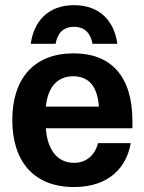

<svg xmlns="http://www.w3.org/2000/svg" viewBox="-20 -722 565 754"><path d="M198.3 -550C205 -587.5 225 -616.7 270.8 -616.7C315.8 -616.7 336.7 -587.5 343.3 -550H440.8C429.2 -635.8 375 -701.7 270.8 -701.7C166.7 -701.7 112.5 -635.8 100.8 -550ZM270.8 12.5C410.8 12.5 478.3 -68.3 493.3 -160H365C355 -118.3 323.3 -82.5 270.8 -82.5C205 -82.5 165.8 -134.2 160 -218.3H500V-246.7C500 -420.8 417.5 -512.5 269.2 -512.5C113.3 -512.5 28.3 -413.3 28.3 -250.8C28.3 -88.3 112.5 12.5 270.8 12.5ZM160 -303.3C168.3 -383.3 207.5 -422.5 268.3 -422.5C330.8 -422.5 363.3 -379.2 368.3 -303.3Z"/></svg>

Font: Familjen Grotesk
Style: Bold
Weight: 700
Designer: Anders Wikstroem, Jonas Baeckman, Matilda Gysing, Kristian Moeller
Foundry: Familjen STHLM AB
Version: Version 2.000